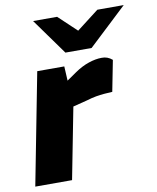

<svg xmlns="http://www.w3.org/2000/svg" viewBox="-84 -809 715 874"><g transform="rotate(-10 274.0 -372.0)"><path d="M8 0 108 -516H233L238 -422L201 -425L282 -481Q314 -503 346.5 -514Q379 -525 407 -525Q434 -526 456 -507L428 -364Q408 -363 389.5 -361.5Q371 -360 351.5 -356.5Q332 -353 309 -346L242 -329L178 0ZM249 -577 300 -647 426 -744H548L370 -577ZM249 -577 129 -744H240L344 -646L370 -577Z"/></g></svg>

Font: REM
Style: Bold Italic
Weight: 700
Italic angle: -11°
Designer: Octavio Pardo
Foundry: Ashler Design
Version: Version 1.005;gftools[0.9.28]